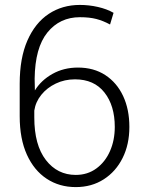

<svg xmlns="http://www.w3.org/2000/svg" viewBox="-20 -741 589 771"><path d="M284.2 10.3Q218.3 10.3 167.5 -23.2Q116.7 -56.6 87.9 -120.1Q59.1 -183.6 59.1 -274.4V-404.8Q59.1 -507.8 90.1 -578.4Q121.1 -648.9 175.5 -685.1Q230 -721.2 300.8 -721.2Q337.4 -721.2 373 -713.1Q408.7 -705.1 436 -689.5L421.9 -642.6Q394 -657.7 366.7 -664.8Q339.4 -671.9 300.8 -671.9Q220.2 -671.9 170.4 -610.6Q120.6 -549.3 119.1 -424.8L120.1 -377.9Q145 -418.5 190.4 -444.1Q235.8 -469.7 293 -469.7Q356.4 -469.7 402.8 -439.5Q449.2 -409.2 474.4 -355.5Q499.5 -301.8 499.5 -231.4Q499.5 -161.1 472.4 -106.7Q445.3 -52.2 396.7 -21Q348.1 10.3 284.2 10.3ZM284.2 -38.6Q331.5 -38.6 366.9 -64.5Q402.3 -90.3 421.6 -134Q440.9 -177.7 440.9 -231.4Q440.9 -316.9 399.4 -369.6Q357.9 -422.4 281.2 -422.4Q239.3 -422.4 204.1 -405.5Q168.9 -388.7 146 -360.4Q123 -332 117.7 -296.9V-269.5Q117.7 -158.7 164.1 -98.6Q210.4 -38.6 284.2 -38.6Z"/></svg>

Font: Roboto Slab Light
Style: Regular
Weight: 300
Designer: Google
Version: Version 2.000; ttfautohint (v1.8.1.43-b0c9)